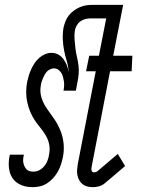

<svg xmlns="http://www.w3.org/2000/svg" viewBox="-20 -760 590 792"><path d="M115 12Q98 12 83 8.5Q68 5 55 -3Q42 -11 33 -23.5Q24 -36 20 -51Q16 -66 16 -82.5Q16 -99 19 -115L21 -122H79L78 -119Q76 -111 75.5 -103Q75 -95 76.5 -87.5Q78 -80 81.5 -73Q85 -66 90 -61Q95 -56 102.5 -54Q110 -52 117 -52Q126 -52 134 -54.5Q142 -57 149 -62Q156 -67 162 -74Q168 -81 172 -89Q176 -97 178.5 -105Q181 -113 182 -121Q187 -143 183 -163.5Q179 -184 169 -201Q159 -218 146.5 -233Q134 -248 123 -264.5Q112 -281 104.5 -299.5Q97 -318 92.5 -338Q88 -358 88 -379.5Q88 -401 92 -422Q95 -436 99 -449Q103 -462 109 -475Q115 -488 123 -500Q131 -512 142 -521.5Q153 -531 166 -536.5Q179 -542 192 -542Q208 -542 220.5 -535Q233 -528 241.5 -516.5Q250 -505 255.5 -491Q261 -477 263 -462Q262 -486 255.5 -507.5Q249 -529 244.5 -551.5Q240 -574 239 -598Q238 -622 242 -646Q245 -659 250 -672Q255 -685 264 -696.5Q273 -708 285 -716.5Q297 -725 309.5 -730.5Q322 -736 335.5 -738Q349 -740 362 -740H459L448 -684H351Q341 -684 330.5 -681Q320 -678 311 -671.5Q302 -665 296.5 -655Q291 -645 289 -635Q286 -616 287.5 -598Q289 -580 291 -562Q293 -544 297 -527Q301 -510 303.5 -492Q306 -474 304.5 -455.5Q303 -437 299 -418L293 -386H242Q244 -396 244.5 -406Q245 -416 243.5 -425.5Q242 -435 239.5 -444Q237 -453 232 -460.5Q227 -468 219.5 -473Q212 -478 202 -478Q195 -478 187.5 -474.5Q180 -471 174.5 -465.5Q169 -460 165 -453Q161 -446 158 -439Q155 -432 152.5 -425Q150 -418 149 -411Q143 -382 151.5 -356Q160 -330 175.5 -309Q191 -288 205.5 -266.5Q220 -245 230 -219.5Q240 -194 242.5 -166Q245 -138 239 -110Q236 -95 231 -80Q226 -65 218 -51Q210 -37 198.5 -24.5Q187 -12 173.5 -3.5Q160 5 145 8.5Q130 12 115 12ZM364 12Q352 12 341 9.5Q330 7 321.5 0.5Q313 -6 307.5 -15.5Q302 -25 299.5 -36.5Q297 -48 298 -60Q299 -72 301 -84L375 -466H335L348 -530H388L429 -740H488L447 -530H526L523 -466H434L358 -72Q357 -68 357 -64.5Q357 -61 357.5 -57.5Q358 -54 360.5 -51.5Q363 -49 366 -49Q370 -49 374 -50Q378 -51 381 -53L466 -125L496 -75L411 -3Q401 5 388.5 8.5Q376 12 364 12Z"/></svg>

Font: Lode Term
Style: Italic
Weight: 400
Italic angle: -11°
Monospace: yes
Designer: Belleve Invis
Foundry: Belleve Invis
Version: Version 29.2.0